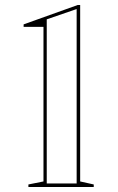

<svg xmlns="http://www.w3.org/2000/svg" viewBox="-20 -744 468 764"><path d="M93 0V-10L153 -22V-637H74V-647L289 -724H299V-22L353 -10V0ZM166 -14H285V-708L166 -667Z"/></svg>

Font: Kalnia Glaze Thin Medium
Style: Regular
Weight: 500
Version: Version 1.110